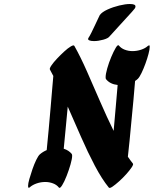

<svg xmlns="http://www.w3.org/2000/svg" viewBox="-20 -938 767 958"><path d="M179 -168Q194 -181 213 -189Q218 -238 223 -293Q228 -348 232.5 -400.5Q237 -453 240.5 -495Q244 -537 246 -559Q237 -576 229 -591Q226 -596 236.5 -611.5Q247 -627 264.5 -645.5Q282 -664 300.5 -681Q319 -698 333.5 -706.5Q348 -715 351 -709Q382 -654 414 -581.5Q446 -509 479.5 -431.5Q513 -354 547 -285Q553 -348 558 -409.5Q563 -471 567 -514Q529 -518 509 -543Q507 -545 507 -553Q507 -568 515 -596.5Q523 -625 535 -653.5Q547 -682 557.5 -699.5Q568 -717 573 -711Q584 -697 602.5 -690Q621 -683 641 -683Q663 -683 684 -690Q705 -697 718 -709Q723 -712 724 -712Q727 -712 727 -704Q727 -692 721 -669Q715 -646 705.5 -620Q696 -594 686 -573.5Q676 -553 668 -545Q662 -539 654 -534Q651 -492 646 -440.5Q641 -389 636 -336Q631 -283 626.5 -236Q622 -189 618 -156Q631 -137 643 -122Q647 -118 637 -103Q627 -88 610 -69Q593 -50 574 -33Q555 -16 541 -6.5Q527 3 523 -2Q488 -45 453 -111.5Q418 -178 384.5 -254.5Q351 -331 318 -406Q313 -350 307.5 -294.5Q302 -239 298 -196Q323 -188 338 -170Q340 -166 340 -161Q340 -146 332 -118Q324 -90 312.5 -60.5Q301 -31 290 -13.5Q279 4 274 -2Q263 -16 244.5 -23Q226 -30 206 -30Q184 -30 163.5 -23Q143 -16 129 -4Q126 -1 124 -1Q120 -1 120 -10Q120 -22 126.5 -45Q133 -68 142 -94Q151 -120 161 -140.5Q171 -161 179 -168ZM422 -750Q427 -757 436 -775Q445 -793 454.5 -813.5Q464 -834 471 -848.5Q478 -863 478 -863Q489 -878 516.5 -890.5Q544 -903 575 -910.5Q606 -918 628 -918Q656 -918 656 -906Q656 -900 652 -895Q651 -893 638 -878.5Q625 -864 606.5 -844Q588 -824 570 -804Q552 -784 540 -771Q528 -758 528 -758Q521 -747 495.5 -740Q470 -733 449 -733Q433 -733 424.5 -737Q416 -741 422 -750Z"/></svg>

Font: Ga Maamli
Style: Regular
Weight: 400
Designer: Afotey Clement Nii Odai, Ama Asantewa Diaka, David Abbey-Thompson
Foundry: Sorkin Type Co.
Version: Version 1.000; ttfautohint (v1.8.4.7-5d5b)